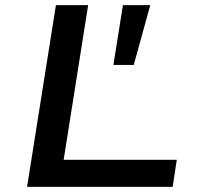

<svg xmlns="http://www.w3.org/2000/svg" viewBox="-20 -725 766 745"><path d="M85 0 197 -705H322L227 -105H666L650 0ZM420 -473 457 -705H563L499 -473Z"/></svg>

Font: Nunito Sans 7pt Expanded SemiBold
Style: Italic
Weight: 600
Width: 7
Italic angle: -9°
Designer: Vernon Adams
Foundry: Vernon Adams
Version: Version 3.101;gftools[0.9.27]